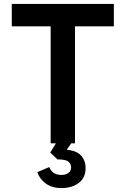

<svg xmlns="http://www.w3.org/2000/svg" viewBox="-20 -730 640 978"><path d="M238 0V-596H40V-710H560V-596H362V0ZM294 228Q245 228 213.5 205Q182 182 170 147L231 121Q247 161 292 161Q315 161 328.5 151Q342 141 342 123Q342 105 328.5 93.5Q315 82 273 82L236 47L271 -10H350L320 33Q370 37 393 62.5Q416 88 416 126Q416 176 381 202Q346 228 294 228Z"/></svg>

Font: Geist Mono SemiBold
Style: Regular
Weight: 600
Monospace: yes
Designer: Basement.studio, Andrés Briganti, Mateo Zaragoza
Foundry: Basement.studio, Vercel, Andrés Briganti, Guido Ferreyra, Mateo Zaragoza
Version: Version 1.500; ttfautohint (v1.8.4.7-5d5b)